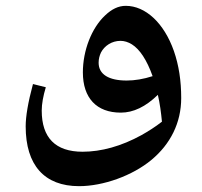

<svg xmlns="http://www.w3.org/2000/svg" viewBox="-20 -521 692 658"><path d="M251 117C334 117 434 81 499 27C564 -27 601 -100 601 -185C601 -244 593 -297 576 -346C542 -443 478 -501 411 -501C386 -501 363 -490 340 -468C294 -425 264 -348 264 -273C264 -185 311 -135 394 -135C437 -135 479 -155 521 -196C528 -166 532 -135 535 -104C512 -86 488 -71 465 -58C396 -20 327 -1 263 -1C170 -1 123 -49 123 -142C123 -165 128 -192 137 -222L93 -233C76 -170 68 -122 68 -88C68 45 132 117 251 117ZM414 -245C353 -245 318 -266 318 -306C318 -319 321 -330 326 -341C338 -364 363 -381 393 -381C406 -381 419 -377 432 -369C459 -352 483 -316 503 -260C472 -250 442 -245 414 -245Z"/></svg>

Font: Noto Naskh Arabic UI
Style: Bold
Weight: 700
Designer: Monotype Design Team, David Williams, Mohamad Dakak and Nizar Qandah
Foundry: Monotype Imaging Inc.
Version: Version 2.016